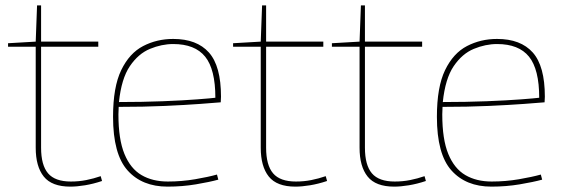

<svg xmlns="http://www.w3.org/2000/svg" viewBox="-20 -685 2088 715"><path d="M242 10Q173 10 143 -27.5Q113 -65 113 -135V-511H10V-524L113 -530L118 -665H133V-530H346V-511H133V-135Q133 -70 159 -39.5Q185 -9 244 -9Q274 -9 301.5 -14.5Q329 -20 355 -29L360 -11Q327 0 296.5 5Q266 10 242 10Z M604 10Q509 10 455 -50.5Q401 -111 401 -250Q401 -361 431.5 -424Q462 -487 513 -513.5Q564 -540 625 -540Q713 -540 758 -489.5Q803 -439 803 -325Q803 -321 802.5 -314.5Q802 -308 802 -304Q779 -302 725 -298Q671 -294 593.5 -290.5Q516 -287 422 -287Q422 -280 421.5 -273Q421 -266 421 -259Q421 -166 443.5 -111.5Q466 -57 507 -33Q548 -9 605 -9Q657 -9 706.5 -17.5Q756 -26 788 -35L793 -16Q760 -7 709.5 1.5Q659 10 604 10ZM423 -305Q510 -305 586 -308Q662 -311 714.5 -315Q767 -319 782 -321Q782 -427 744 -474Q706 -521 625 -521Q582 -521 538.5 -503Q495 -485 463.5 -438.5Q432 -392 423 -305Z M1080 10Q1011 10 981 -27.5Q951 -65 951 -135V-511H848V-524L951 -530L956 -665H971V-530H1184V-511H971V-135Q971 -70 997 -39.5Q1023 -9 1082 -9Q1112 -9 1139.5 -14.5Q1167 -20 1193 -29L1198 -11Q1165 0 1134.5 5Q1104 10 1080 10Z M1448 10Q1379 10 1349 -27.5Q1319 -65 1319 -135V-511H1216V-524L1319 -530L1324 -665H1339V-530H1552V-511H1339V-135Q1339 -70 1365 -39.5Q1391 -9 1450 -9Q1480 -9 1507.5 -14.5Q1535 -20 1561 -29L1566 -11Q1533 0 1502.5 5Q1472 10 1448 10Z M1810 10Q1715 10 1661 -50.5Q1607 -111 1607 -250Q1607 -361 1637.5 -424Q1668 -487 1719 -513.5Q1770 -540 1831 -540Q1919 -540 1964 -489.5Q2009 -439 2009 -325Q2009 -321 2008.5 -314.5Q2008 -308 2008 -304Q1985 -302 1931 -298Q1877 -294 1799.5 -290.5Q1722 -287 1628 -287Q1628 -280 1627.5 -273Q1627 -266 1627 -259Q1627 -166 1649.5 -111.5Q1672 -57 1713 -33Q1754 -9 1811 -9Q1863 -9 1912.5 -17.5Q1962 -26 1994 -35L1999 -16Q1966 -7 1915.5 1.5Q1865 10 1810 10ZM1629 -305Q1716 -305 1792 -308Q1868 -311 1920.5 -315Q1973 -319 1988 -321Q1988 -427 1950 -474Q1912 -521 1831 -521Q1788 -521 1744.5 -503Q1701 -485 1669.5 -438.5Q1638 -392 1629 -305Z"/></svg>

Font: Georama Thin
Style: Regular
Weight: 100
Designer: Jean-Baptiste Levee
Foundry: Production Type
Version: Version 1.000